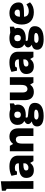

<svg xmlns="http://www.w3.org/2000/svg" viewBox="1710 -2514 1044 4504"><g transform="rotate(-90 2232.0 -262.0)"><path d="M236 0 231 -764 10 -740V-653L54 -627V0Z M705 0H833V-363C833 -489 744 -563 585 -563C503 -563 432 -550 360 -515L388 -386H460L479 -424C504 -432 524 -435 553 -435C604 -435 652 -412 652 -360V-342L552 -339C395 -334 310 -278 310 -169C310 -56 374 10 488 10C560 10 610 -9 660 -73H664ZM553 -117C510 -117 485 -130 485 -172C485 -212 524 -232 599 -235L653 -237V-204C653 -157 607 -117 553 -117Z M1293 0H1473V-360C1473 -489 1402 -563 1279 -563C1205 -563 1148 -534 1115 -482H1104L1063 -553H935V0H1115V-251C1115 -324 1125 -364 1148 -387C1164 -403 1187 -413 1210 -413C1259 -413 1293 -379 1293 -302Z M2059 -553 1923 -543C1900 -549 1853 -563 1791 -563C1639 -563 1554 -494 1554 -373C1554 -295 1589 -240 1646 -215C1586 -178 1573 -157 1573 -122C1573 -91 1602 -54 1636 -40C1554 -21 1518 22 1518 88C1518 186 1606 240 1763 240C1970 240 2071 162 2071 35C2071 -64 2008 -102 1885 -117L1808 -124C1756 -129 1725 -131 1725 -156C1725 -164 1727 -175 1732 -183C1744 -181 1760 -179 1781 -179C1947 -179 2031 -248 2031 -367C2031 -392 2025 -414 2015 -433L2059 -459ZM1679 69C1679 41 1711 19 1752 19H1807C1856 19 1912 24 1912 59C1912 104 1841 121 1772 121C1716 121 1679 100 1679 69ZM1718 -372C1718 -429 1751 -449 1793 -449C1833 -449 1867 -428 1867 -371C1867 -315 1832 -295 1793 -295C1751 -295 1718 -315 1718 -372Z M2329 10C2403 10 2460 -19 2493 -71H2504L2545 0H2673V-553H2493V-302C2493 -229 2483 -189 2460 -166C2444 -150 2421 -140 2398 -140C2349 -140 2315 -174 2315 -251V-553H2135V-193C2135 -64 2206 10 2329 10Z M3143 0H3271V-363C3271 -489 3182 -563 3023 -563C2941 -563 2870 -550 2798 -515L2826 -386H2898L2917 -424C2942 -432 2962 -435 2991 -435C3042 -435 3090 -412 3090 -360V-342L2990 -339C2833 -334 2748 -278 2748 -169C2748 -56 2812 10 2926 10C2998 10 3048 -9 3098 -73H3102ZM2991 -117C2948 -117 2923 -130 2923 -172C2923 -212 2962 -232 3037 -235L3091 -237V-204C3091 -157 3045 -117 2991 -117Z M3858 -553 3722 -543C3699 -549 3652 -563 3590 -563C3438 -563 3353 -494 3353 -373C3353 -295 3388 -240 3445 -215C3385 -178 3372 -157 3372 -122C3372 -91 3401 -54 3435 -40C3353 -21 3317 22 3317 88C3317 186 3405 240 3562 240C3769 240 3870 162 3870 35C3870 -64 3807 -102 3684 -117L3607 -124C3555 -129 3524 -131 3524 -156C3524 -164 3526 -175 3531 -183C3543 -181 3559 -179 3580 -179C3746 -179 3830 -248 3830 -367C3830 -392 3824 -414 3814 -433L3858 -459ZM3478 69C3478 41 3510 19 3551 19H3606C3655 19 3711 24 3711 59C3711 104 3640 121 3571 121C3515 121 3478 100 3478 69ZM3517 -372C3517 -429 3550 -449 3592 -449C3632 -449 3666 -428 3666 -371C3666 -315 3631 -295 3592 -295C3550 -295 3517 -315 3517 -372Z M4199 10C4287 10 4364 -15 4430 -79L4383 -164C4331 -130 4289 -109 4222 -109C4128 -109 4094 -159 4092 -221H4154C4380 -221 4427 -248 4427 -352C4427 -472 4326 -563 4175 -563C4006 -563 3908 -451 3908 -273C3908 -92 4015 10 4199 10ZM4091 -317C4091 -388 4125 -442 4184 -442C4230 -442 4259 -411 4259 -375C4259 -333 4244 -317 4166 -317Z"/></g></svg>

Font: Frost ExtraBold
Style: Regular
Weight: 800
Designer: Lee Frost
Foundry: Lee Frost for Ice Communication Norge AS
Version: Version 2.011;hotconv 1.0.107;makeotfexe 2.5.65593